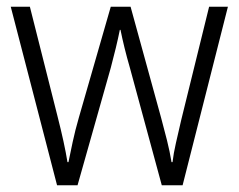

<svg xmlns="http://www.w3.org/2000/svg" viewBox="-20 -552 711 572"><path d="M367 -350Q358 -381 351 -409.5Q344 -438 339 -463H337Q332 -438 325 -409Q318 -380 310 -350L211 0H150L12 -532H69L151 -207Q172 -125 181 -69H184Q189 -94 196.5 -129Q204 -164 215 -202L310 -532H369L460 -201Q469 -168 477.5 -134Q486 -100 491 -69H494Q497 -95 504 -125.5Q511 -156 520 -195L603 -532H659L524 0H462Z"/></svg>

Font: Noto Sans Lao Looped SemiCondensed Light
Style: Regular
Weight: 300
Width: 4
Designer: Mark Frömberg, Ben Mitchell
Foundry: The Fontpad Ltd
Version: Version 1.002; ttfautohint (v1.8.4.7-5d5b)